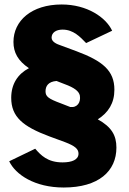

<svg xmlns="http://www.w3.org/2000/svg" viewBox="-20 -753 575 856"><path d="M264 83C420 83 499 10 499 -95C499 -150 477 -187 416 -221C463 -251 490 -293 490 -353C490 -438 438 -481 320 -525L247 -552C235 -556 210 -566 210 -585C210 -607 229 -621 259 -621C307 -621 337 -589 364 -561L480 -616C452 -676 368 -733 255 -733C120 -733 40 -660 40 -566C40 -519 60 -482 109 -449C59 -423 30 -378 30 -317C30 -232 82 -189 200 -145L268 -120C316 -102 330 -88 330 -68C330 -41 301 -29 259 -29C192 -29 162 -61 137 -90L21 -34C49 25 134 83 264 83ZM293 -276 252 -292C195 -313 183 -323 183 -346C183 -369 195 -389 232 -392L268 -378C312 -362 332 -346 336 -327C341 -297 325 -272 293 -276Z"/></svg>

Font: United Sans Black
Style: Regular
Weight: 900
Designer: Pablo Impallari, Rodrigo Fuenzalida (Modified by Dan O. Williams)
Version: Version 1.000;PS 001.000;hotconv 1.0.88;makeotf.lib2.5.64775